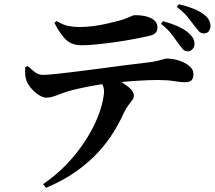

<svg xmlns="http://www.w3.org/2000/svg" viewBox="-20 -829 1040 927"><path d="M884.8 -581.1Q871.9 -581.4 863.5 -590.8Q855.1 -600.2 842.7 -617.3Q828.9 -636.6 809.9 -662.1Q790.8 -687.6 757.4 -714L767.1 -726.9Q804.3 -716.9 836.6 -702.8Q868.9 -688.7 889.3 -670.9Q905.1 -657.1 912.2 -644.4Q919.2 -631.7 918.9 -615.2Q918.7 -601.6 908.8 -591.2Q898.9 -580.8 884.8 -581.1ZM187.8 60.2Q253.3 15.2 302.1 -36.3Q350.8 -87.7 385.5 -139.8Q420.2 -191.8 441.7 -240Q463.1 -288.2 472.6 -326.8Q482.2 -365.4 482.2 -388.6Q482.2 -403.6 475.4 -419.2Q468.6 -434.7 451.7 -450.1L518.5 -460.3Q548.3 -444.1 572.6 -428.8Q596.8 -413.6 611.6 -398.5Q626.3 -383.5 626.3 -368.1Q626.3 -355.7 618.9 -345.6Q611.4 -335.5 600.4 -321.8Q589.4 -308.1 577.6 -283.3Q558.6 -240.9 529.3 -192.7Q500 -144.5 455.8 -95.8Q411.5 -47.1 349.4 -2.6Q287.2 41.8 202.5 77.9ZM203.5 -357.5Q187.2 -357.5 166.9 -370.7Q146.7 -383.8 130.3 -403.1Q113.9 -422.3 108.1 -439Q102.7 -452.8 101.7 -470Q100.7 -487.1 101.9 -505.1L114.3 -510.1Q133.6 -492.1 149.8 -479.8Q166.1 -467.5 188.9 -467.5Q209.2 -467.5 252.9 -472.2Q296.6 -476.9 353.8 -484Q410.9 -491.1 472 -499.2Q533.1 -507.3 588.8 -514.7Q644.5 -522 685 -526.3Q718.8 -530 738.6 -534.8Q758.3 -539.5 768.7 -542.9Q779 -546.2 783.6 -546.2Q815.7 -546.2 845.4 -536.3Q875.1 -526.5 894.5 -510Q913.9 -493.6 913.9 -472.8Q913.9 -448.3 903.3 -440.1Q892.8 -431.9 871.9 -431.9Q855.4 -431.9 820.4 -437.4Q785.5 -442.8 742 -442.8Q702.1 -442.8 645 -439.2Q587.9 -435.6 525.7 -429.1Q487.7 -425.5 443.5 -417.8Q399.4 -410.1 361.3 -401.6Q323.1 -393.1 302.5 -386.2Q277.6 -378.3 251.7 -368Q225.8 -357.8 203.5 -357.5ZM373.4 -610.5Q326.3 -610.5 298 -637.8Q269.8 -665 242.9 -718.5L253.3 -727.6Q284.2 -708.5 310.7 -703.5Q337.1 -698.5 362.1 -698.5Q398.9 -698.5 434.8 -703.6Q470.8 -708.6 501.9 -716.2Q533 -723.7 553.4 -728.7Q578.9 -735.7 593.3 -741.9Q607.8 -748 616.4 -751.9Q625.1 -755.8 631.7 -755.8Q681.8 -755.8 711 -740.4Q740.2 -724.9 740.2 -695.6Q740.2 -680.8 731.3 -670.7Q722.4 -660.7 698.4 -655.3Q669 -648.4 626.4 -640.4Q583.8 -632.4 537.3 -625.8Q490.8 -619.2 448 -614.9Q405.2 -610.5 373.4 -610.5ZM963.8 -667.8Q948.9 -668.1 940.3 -677.9Q931.6 -687.7 917.5 -706Q902.7 -726 884.2 -748.9Q865.6 -771.7 833.6 -795.2L842.8 -808.8Q882.5 -799.4 910.9 -788.2Q939.3 -777.1 958.8 -763.5Q977.3 -750.9 986.8 -735.8Q996.2 -720.6 996.2 -704.2Q996.2 -690.2 988.5 -678.9Q980.8 -667.6 963.8 -667.8Z"/></svg>

Font: Noto Serif SC ExtraLight
Style: Regular
Weight: 200
Designer: Ryoko NISHIZUKA 西塚涼子 (kana & ideographs); Frank Grießhammer (Latin, Greek & Cyrillic); Wenlong ZHANG 张文龙 (bopomofo); San
Foundry: Adobe
Version: Version 2.002-H1;hotconv 1.1.0;makeotfexe 2.6.0